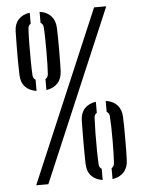

<svg xmlns="http://www.w3.org/2000/svg" viewBox="-56 -845 662 892"><g transform="rotate(-5 275.5 -399.0)"><path d="M76.6 0 416.5 -800H473.3L133.3 0ZM432.5 2.4V-48.7Q444.6 -56 445.6 -71.7Q446.8 -89.8 447.6 -117.7Q448.4 -145.7 448.4 -177.3Q448.4 -208.9 447.8 -238.5Q447.2 -268 445.6 -289.2Q445.1 -303.8 432.5 -311.3V-362.4Q466.9 -357.4 485.8 -336.5Q504.8 -315.7 506.1 -281.9Q507.1 -262.2 507.4 -234Q507.6 -205.9 507.6 -176Q507.6 -146 507.2 -120.3Q506.7 -94.6 506.1 -79.7Q504.8 -44.9 485.8 -24Q466.9 -3.1 432.5 2.4ZM386.5 2.4Q353.1 -2.6 334.1 -23Q315.1 -43.3 313.8 -78.8Q312.8 -120.9 312.8 -151.8Q312.8 -182.6 313 -212.7Q313.3 -242.7 313.8 -281.9Q315 -316.6 333.9 -337Q352.8 -357.4 386.5 -362.4V-310.9Q375.2 -304.2 374.2 -289.6Q372.6 -259.4 372 -217.1Q371.5 -174.9 372 -134.7Q372.6 -94.5 374.2 -70.1Q375.3 -57 386.5 -49.7ZM162.5 -436.6V-487.7Q174.5 -495 175.6 -510.7Q176.7 -528.8 177.5 -556.7Q178.3 -584.7 178.3 -616.3Q178.3 -647.9 177.7 -677.5Q177.2 -707 175.6 -728.2Q175 -742.8 162.5 -750.3V-801.4Q196.9 -796.4 215.8 -775.5Q234.7 -754.7 236.1 -720.9Q237.1 -701.2 237.4 -673Q237.6 -644.9 237.6 -615Q237.6 -585 237.1 -559.3Q236.7 -533.6 236.1 -518.7Q234.7 -483.9 215.8 -463Q196.9 -442.1 162.5 -436.6ZM116.5 -436.6Q83.1 -441.6 64 -462Q45 -482.3 43.8 -517.8Q42.8 -559.9 42.5 -590.8Q42.3 -621.6 42.8 -651.7Q43.2 -681.7 43.8 -720.9Q44.9 -755.6 63.9 -776Q82.8 -796.4 116.5 -801.4V-749.9Q105.2 -743.2 104.2 -728.6Q102.5 -698.4 102 -656.2Q101.4 -613.9 102 -573.7Q102.5 -533.5 104.2 -509.1Q105.3 -496 116.5 -488.7Z"/></g></svg>

Font: Big Shoulders Stencil Text Thin
Style: Regular
Weight: 100
Designer: Patric King
Foundry: XO Type Co
Version: Version 2.001